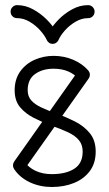

<svg xmlns="http://www.w3.org/2000/svg" viewBox="-20 -728 426 752"><path d="M286.8 -450.9Q293.6 -459.9 305.9 -459.9Q310.8 -459.9 316.7 -456.6Q322.6 -453.4 327.3 -447.9Q332 -442.5 332 -435Q332 -427.2 326.6 -419.5L76.6 -66.2Q69.8 -55.6 56.9 -55.6Q45.5 -55.6 38.2 -63Q31 -70.4 31 -80.1Q31 -85.2 32.6 -89.2Q34.2 -93.1 36.8 -97ZM36 -64.8Q33.9 -67.6 32.4 -71.6Q31 -75.5 31 -80.1Q31 -90.2 38.1 -97.9Q45.1 -105.6 55.9 -105.6Q68.5 -105.6 76 -94.6Q91.1 -72.4 118.8 -59.2Q146.4 -46 182.9 -46Q238.4 -46 271.1 -67.2Q303.8 -88.4 303.8 -134.1Q303.8 -161.2 289.1 -178.9Q274.5 -196.6 247.6 -209.4Q220.6 -222.1 184 -235Q146.8 -248.8 113.1 -265.9Q79.4 -283 58.4 -308.4Q37.4 -333.8 37.4 -374.4Q37.4 -417.6 59.1 -448.1Q80.9 -478.5 115.7 -493.9Q150.5 -509.2 189.9 -509.2Q230.6 -509.2 266.4 -494Q302.1 -478.8 324.8 -453Q328 -449.4 330 -445.1Q332 -440.8 332 -435Q332 -428.5 327 -422.8Q322 -417 316.1 -413.6Q310.1 -410.1 306.5 -410.1Q296.1 -410.1 288.2 -418Q272.4 -437.4 247.4 -448.1Q222.4 -458.9 189.9 -458.9Q146.8 -458.9 117.6 -438.2Q88.4 -417.5 88.4 -374.4Q88.4 -350.2 102.8 -334.4Q117.1 -318.6 142.4 -306.9Q167.6 -295.1 200.8 -283.5Q237.1 -270.4 272.8 -252.6Q308.5 -234.8 331.6 -206.6Q354.8 -178.4 354.8 -134.1Q354.8 -89 331.9 -58.2Q309 -27.4 270.2 -11.5Q231.4 4.4 182.9 4.4Q136.4 4.4 97.2 -13.9Q58 -32.2 36 -64.8ZM163.8 -570.1Q155.5 -588.5 137.7 -608.6Q119.9 -628.8 96.1 -642.8Q72.4 -656.9 47 -656.9Q36.2 -656.9 28.9 -664.2Q21.5 -671.6 21.5 -682.4Q21.5 -692.8 28.9 -700.3Q36.2 -707.9 47 -707.9Q79.6 -707.9 109.6 -691.4Q139.6 -674.9 162.6 -651.9Q185.6 -628.9 196.8 -608.2H175.6Q187.4 -628.9 209.9 -651.9Q232.4 -674.9 262.4 -691.4Q292.4 -707.9 325 -707.9Q335.8 -707.9 343.1 -700.3Q350.5 -692.8 350.5 -682.4Q350.5 -671.6 343.1 -664.2Q335.8 -656.9 325 -656.9Q299.6 -656.9 275.8 -642.8Q251.9 -628.8 234.1 -608.6Q216.2 -588.5 208.6 -570.1Q205.8 -564.6 200 -560.4Q194.2 -556.1 186.4 -556.1Q178.1 -556.1 172.4 -560.4Q166.6 -564.6 163.8 -570.1Z"/></svg>

Font: Libertine-Super Thin
Style: Regular
Weight: 100
Designer: Bastien Sozeau
Foundry: NBR — Bastien Sozeau
Version: Version 2.003;gftools[0.9.33]